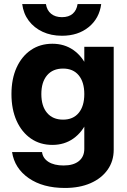

<svg xmlns="http://www.w3.org/2000/svg" viewBox="-20 -732 629 952"><path d="M481.8 -712H364.7Q360 -680.8 340.4 -663.9Q320.8 -646.9 287.2 -646.9Q253.9 -646.9 233.2 -663.9Q212.5 -680.8 207.7 -712H90.1Q96 -664.8 122.5 -629.4Q149 -594 191.3 -574.4Q233.5 -554.7 287.2 -554.7Q367.1 -554.7 419.9 -597.8Q472.7 -640.9 481.8 -712ZM185 -265.6Q185 -205.7 213.4 -172.3Q241.8 -138.8 292.7 -138.8Q342.7 -138.8 370.3 -172.3Q398 -205.7 398 -265.6Q398 -325.1 370.3 -358.6Q342.7 -392 292.7 -392Q241.8 -392 213.4 -358.6Q185 -325.1 185 -265.6ZM437.8 -265.5Q437.8 -190 413 -133.2Q388.3 -76.5 343.7 -45Q299.1 -13.5 239.8 -13.5Q178.9 -13.5 133.3 -45Q87.7 -76.5 62.2 -133.2Q36.8 -190 36.8 -265.5Q36.8 -340.7 62.2 -396.8Q87.7 -452.8 133.3 -484Q179 -515.1 239.8 -515.1Q299.1 -515.1 343.7 -484Q388.3 -452.9 413 -396.8Q437.8 -340.8 437.8 -265.5ZM543.8 -500V10.5Q543.8 66.9 513.6 109.6Q483.3 152.4 429.1 176.2Q374.8 200 301.8 200Q192.6 200 122.4 151.3Q52.2 102.6 39.8 22H188.4Q192.4 52.9 220.5 70.7Q248.6 88.5 295.3 88.5Q344.1 88.5 371 66.8Q398 45 398 6V-500Z"/></svg>

Font: Overused Grotesk Light
Style: Regular
Weight: 300
Designer: RandomMaerks
Version: Version 0.005